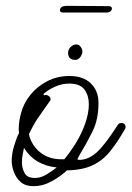

<svg xmlns="http://www.w3.org/2000/svg" viewBox="-20 -614 450 657"><path d="M94 23Q67 23 51 9Q35 -5 27.5 -25.5Q20 -46 20 -64Q20 -88 29 -117.5Q38 -147 45 -158Q45 -161 44.5 -164.5Q44 -168 44 -171Q44 -198 52 -227Q61 -261 84 -289.5Q107 -318 141.5 -336Q176 -354 217 -354Q265 -354 291 -328.5Q317 -303 317 -262Q317 -205 296.5 -164Q276 -123 253 -85Q249 -77 246 -72Q243 -67 252 -67Q281 -67 309 -91Q337 -115 380 -182Q383 -187 386 -190Q389 -193 395 -193H397Q408 -193 410 -180Q410 -177 408 -173Q383 -129 357.5 -97Q332 -65 297 -48.5Q262 -32 209 -31Q188 -11 157.5 6Q127 23 94 23ZM190 -69H200Q221 -94 240.5 -126Q260 -158 272 -192.5Q284 -227 284 -258Q284 -287 269 -307.5Q254 -328 217 -328Q192 -328 168.5 -317.5Q145 -307 128 -292L131 -288Q133 -289 137 -289Q143 -289 148 -284.5Q153 -280 153 -275Q153 -272 152 -270Q151 -268 149 -266Q132 -241 116 -219Q100 -197 86 -169Q83 -162 79 -155Q87 -118 116.5 -93.5Q146 -69 190 -69ZM100 -5Q120 -5 140 -17.5Q160 -30 174 -41Q98 -49 62 -108Q61 -101 58 -87Q55 -73 55 -59Q55 -39 64 -22Q73 -5 100 -5ZM237 -409Q227 -409 220 -414.5Q213 -420 213 -433Q213 -445 222 -453.5Q231 -462 241 -462Q250 -462 255.5 -454.5Q261 -447 262 -439Q262 -429 255 -419Q248 -409 237 -409ZM197 -571Q185 -571 185 -579Q185 -585 190.5 -589.5Q196 -594 210 -594Q251 -594 290.5 -593.5Q330 -593 351 -593Q363 -593 363 -585Q363 -580 358 -575.5Q353 -571 344 -571Z"/></svg>

Font: Ms Madi
Style: Regular
Weight: 400
Designer: Robert E. Leuschke
Foundry: Robert E. Leuschke
Version: Version 1.010; ttfautohint (v1.8.3)